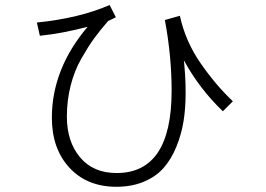

<svg xmlns="http://www.w3.org/2000/svg" viewBox="-20 -712 1040 750"><path d="M124 -624Q289.1 -640.6 408.2 -692.4L432.6 -644.5L402.3 -629.9Q370.1 -592.8 347.7 -562Q325.2 -531.2 297.9 -483.4Q270.5 -435.5 255.9 -377.4Q241.2 -319.3 241.2 -255.9Q241.2 -159.2 292.5 -97.7Q343.8 -36.1 435.5 -36.1Q650.4 -36.1 650.4 -357.4Q650.4 -493.2 624 -633.8L682.6 -650.4Q704.1 -550.8 763.7 -464.8Q823.2 -378.9 889.6 -316.4L850.6 -277.3Q758.8 -365.2 698.2 -476.6Q698.2 -475.6 699.7 -462.9Q701.2 -450.2 703.1 -418.5Q705.1 -386.7 705.1 -347.7Q705.1 -288.1 696.8 -237.3Q688.5 -186.5 668.9 -138.7Q649.4 -90.8 619.6 -56.6Q589.8 -22.5 542.5 -2.4Q495.1 17.6 434.6 17.6Q320.3 17.6 251.5 -56.6Q182.6 -130.9 182.6 -252Q182.6 -442.4 322.3 -607.4Q222.7 -581.1 135.7 -572.3Z"/></svg>

Font: Gothic A1 Light
Style: Regular
Weight: 300
Version: Version 2.50